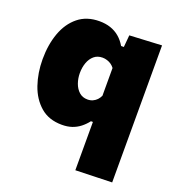

<svg xmlns="http://www.w3.org/2000/svg" viewBox="-130 -621 850 923"><g transform="rotate(20 295.5 -159.5)"><path d="M358 197.5Q358 144.5 358 93.5Q358 42.5 358 -12V-49.5H348Q333 -30 314.5 -15.5Q296 -1 273.2 6.8Q250.5 14.5 222 14.5Q155 14.5 112 -22.8Q69 -60 48.2 -120.5Q27.5 -181 27.5 -250.5Q27.5 -325 49.2 -385Q71 -445 114.5 -480.2Q158 -515.5 223 -515.5Q254 -515.5 279.5 -507Q305 -498.5 325.2 -481.5Q345.5 -464.5 360.5 -439H374.5L380 -500.5L544.5 -509Q544.5 -446 544.5 -386Q544.5 -326 544.5 -264.5V-22.5Q544.5 40 544.5 89.5Q544.5 139 544.5 192ZM296 -142Q311 -142 323 -147.5Q335 -153 343.8 -162.2Q352.5 -171.5 358 -183.5V-325.5Q351 -335 341.5 -341.8Q332 -348.5 320.2 -352.2Q308.5 -356 296.5 -356Q270.5 -356 253.2 -341.2Q236 -326.5 227.2 -302.2Q218.5 -278 218.5 -249Q218.5 -222 227.2 -197.5Q236 -173 253.2 -157.5Q270.5 -142 296 -142Z"/></g></svg>

Font: Commissioner Thin ExtraBold
Style: Regular
Weight: 800
Version: Version 1.000